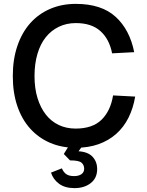

<svg xmlns="http://www.w3.org/2000/svg" viewBox="-20 -746 758 990"><path d="M370 16Q298 16 238.5 -9.5Q179 -35 136 -82.5Q93 -130 69.5 -198.5Q46 -267 46 -354Q46 -440 69.5 -509Q93 -578 135.5 -626Q178 -674 238 -700Q298 -726 371 -726Q503 -726 576 -659.5Q649 -593 672 -477L558 -471Q544 -544 498 -585.5Q452 -627 371 -627Q323 -627 283.5 -608Q244 -589 216 -554Q188 -519 173 -468Q158 -417 158 -354Q158 -290 173.5 -240Q189 -190 216.5 -155Q244 -120 283 -101.5Q322 -83 370 -83Q457 -83 503.5 -128.5Q550 -174 563 -254L677 -248Q667 -188 642.5 -139Q618 -90 579 -55.5Q540 -21 488 -2.5Q436 16 370 16ZM364 224Q315 224 284.5 201.5Q254 179 243 144L299 122Q308 143 322.5 152.5Q337 162 362 162Q386 162 400 152Q414 142 414 124Q414 105 400.5 93Q387 81 341 81L309 48L345 -10H417L385 34Q434 37 457.5 62.5Q481 88 481 126Q481 172 448 198Q415 224 364 224Z"/></svg>

Font: Geist Med
Style: Regular
Weight: 400
Designer: Basement.studio, Andrés Briganti, Mateo Zaragoza
Foundry: Basement.studio, Vercel, Andrés Briganti, Guido Ferreyra, Mateo Zaragoza
Version: Version 1.401